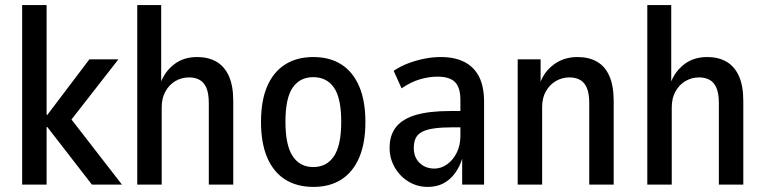

<svg xmlns="http://www.w3.org/2000/svg" viewBox="-20 -725 3004 754"><path d="M67 0V-705H163V-274H166L331 -492H445L243 -233L245 -276L459 0H341L166 -226H163V0Z M519 0V-705H613V-400H611Q627 -444 664 -472.5Q701 -501 754 -501Q798 -501 829.5 -483Q861 -465 878.5 -427Q896 -389 896 -328V0H800V-320Q800 -358 790.5 -380Q781 -402 763.5 -411.5Q746 -421 723 -421Q693 -421 668.5 -406.5Q644 -392 629.5 -365.5Q615 -339 615 -304V0Z M1211 9Q1146 9 1100 -20Q1054 -49 1029.5 -106Q1005 -163 1005 -246Q1005 -330 1029.5 -386.5Q1054 -443 1100 -472Q1146 -501 1210 -501Q1275 -501 1320.5 -472Q1366 -443 1390.5 -386Q1415 -329 1415 -246Q1415 -163 1390.5 -106Q1366 -49 1320.5 -20Q1275 9 1211 9ZM1210 -69Q1263 -69 1291.5 -111.5Q1320 -154 1320 -247Q1320 -340 1291.5 -381Q1263 -422 1210 -422Q1158 -422 1129.5 -381Q1101 -340 1101 -247Q1101 -154 1129.5 -111.5Q1158 -69 1210 -69Z M1660 9Q1618 9 1584 -12Q1550 -33 1530 -68Q1510 -103 1510 -144Q1510 -195 1536 -227Q1562 -259 1614.5 -274Q1667 -289 1747 -289H1801V-225H1759Q1716 -225 1686.5 -221Q1657 -217 1639 -208Q1621 -199 1613 -183.5Q1605 -168 1605 -144Q1605 -107 1628 -85Q1651 -63 1686 -63Q1712 -63 1735.5 -79.5Q1759 -96 1773.5 -125Q1788 -154 1788 -191V-333Q1788 -382 1766.5 -403Q1745 -424 1698 -424Q1665 -424 1629 -413.5Q1593 -403 1557 -378L1526 -447Q1553 -465 1583.5 -476.5Q1614 -488 1646.5 -494.5Q1679 -501 1711 -501Q1766 -501 1804 -481.5Q1842 -462 1861.5 -423.5Q1881 -385 1881 -324V0H1795V-105H1796Q1786 -71 1767 -45Q1748 -19 1721.5 -5Q1695 9 1660 9Z M2013 0V-492H2103V-399H2101Q2117 -444 2156 -472.5Q2195 -501 2248 -501Q2292 -501 2324 -483Q2356 -465 2373 -426.5Q2390 -388 2390 -328V0H2294V-320Q2294 -358 2284.5 -380Q2275 -402 2257.5 -411.5Q2240 -421 2217 -421Q2187 -421 2162.5 -406.5Q2138 -392 2123.5 -366Q2109 -340 2109 -304V0Z M2522 0V-705H2616V-400H2614Q2630 -444 2667 -472.5Q2704 -501 2757 -501Q2801 -501 2832.5 -483Q2864 -465 2881.5 -427Q2899 -389 2899 -328V0H2803V-320Q2803 -358 2793.5 -380Q2784 -402 2766.5 -411.5Q2749 -421 2726 -421Q2696 -421 2671.5 -406.5Q2647 -392 2632.5 -365.5Q2618 -339 2618 -304V0Z"/></svg>

Font: Nunito Sans 10pt Condensed SemiBold
Style: Regular
Weight: 600
Width: 3
Designer: Vernon Adams
Foundry: Vernon Adams
Version: Version 3.101;gftools[0.9.27]